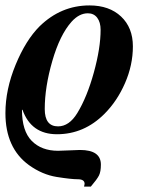

<svg xmlns="http://www.w3.org/2000/svg" viewBox="-32 -482 569 708"><path d="M303 206H278Q280 198 280 196Q280 179 255 179Q230 179 177 170.5Q124 162 75 127Q-12 64 -12 -65Q-12 -152 25.5 -243Q63 -334 114 -385Q193 -462 298 -462Q371 -462 414.5 -421Q458 -380 458 -311Q458 -242 429 -175.5Q400 -109 353 -62Q278 13 178 13Q83 13 51 -77H49Q49 1 85 37.5Q121 74 182 74Q196 74 224 72.5Q252 71 263 71Q340 71 340 125Q340 151 333 165Q326 179 303 206ZM339 -372Q339 -400 326.5 -416.5Q314 -433 292 -433Q260 -433 232 -402Q189 -354 161 -257.5Q133 -161 133 -80Q133 -16 182 -16Q223 -16 253 -65Q289 -124 314 -214.5Q339 -305 339 -372Z"/></svg>

Font: STIX MathJax Main
Style: Bold Italic
Weight: 700
Italic angle: -16.33°
Designer: MicroPress Inc., with final additions and corrections provided by Coen Hoffman, Elsevier (retired)
Version: Version 1.1.1